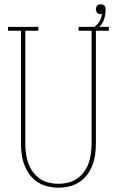

<svg xmlns="http://www.w3.org/2000/svg" viewBox="-20 -859 540 887"><path d="M250 8Q225 8 200 2Q175 -4 154 -17.5Q133 -31 117.5 -51.5Q102 -72 93 -96Q84 -120 80.5 -145Q77 -170 77 -195V-717H17V-735H157V-717H97V-195Q97 -172 100 -149.5Q103 -127 110.5 -105.5Q118 -84 131.5 -65.5Q145 -47 163.5 -34Q182 -21 204.5 -15.5Q227 -10 250 -10Q273 -10 295.5 -15.5Q318 -21 336.5 -34Q355 -47 368.5 -65.5Q382 -84 389.5 -105.5Q397 -127 400 -149.5Q403 -172 403 -195V-717H343V-735H483V-717H423V-195Q423 -170 419.5 -145Q416 -120 407 -96Q398 -72 382.5 -51.5Q367 -31 346 -17.5Q325 -4 300 2Q275 8 250 8ZM413 -717 407 -730Q426 -739 437.5 -757Q449 -775 451 -795Q450 -794 448 -794Q446 -794 445 -794Q440 -794 436 -795.5Q432 -797 429 -800Q426 -803 424.5 -807.5Q423 -812 423 -816Q423 -821 424.5 -825.5Q426 -830 429 -833Q432 -836 436.5 -837.5Q441 -839 446 -839Q450 -839 455 -837.5Q460 -836 463 -832.5Q466 -829 467 -824Q468 -819 468 -814Q468 -800 465 -785Q462 -770 455.5 -757Q449 -744 438 -733.5Q427 -723 413 -717Z"/></svg>

Font: Iosevka Slab Thin
Style: Regular
Weight: 100
Monospace: yes
Designer: Belleve Invis
Foundry: Belleve Invis
Version: Version 11.1.0; ttfautohint (v1.8.3)